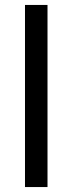

<svg xmlns="http://www.w3.org/2000/svg" viewBox="-20 -756 294 776"><path d="M81 0V-736H172V0Z"/></svg>

Font: Mulish Medium
Style: Regular
Weight: 500
Designer: Vernon Adams
Foundry: Vernon Adams
Version: Version 3.603; ttfautohint (v1.8.3)